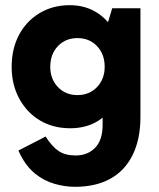

<svg xmlns="http://www.w3.org/2000/svg" viewBox="-20 -521 614 741"><path d="M270 200Q231 200 190.5 188.5Q150 177 116 149.5Q82 122 59 77L51 60L156 6Q181 45 206.5 62Q232 79 272 79Q318 79 347 49.5Q376 20 376 -39V-171H386V-366H376L413 -489H522V-70Q522 16 492 77Q462 138 405.5 169Q349 200 270 200ZM251 -26Q185 -26 134.5 -56Q84 -86 54.5 -140Q25 -194 25 -263Q25 -333 53.5 -386.5Q82 -440 133 -470.5Q184 -501 249 -501Q310 -501 356 -471Q402 -441 428 -388Q454 -335 454 -263Q454 -189 429 -136Q404 -83 358.5 -54.5Q313 -26 251 -26ZM279 -154Q325 -154 354.5 -185Q384 -216 384 -263Q384 -312 354.5 -343Q325 -374 279 -374Q233 -374 203.5 -343Q174 -312 174 -263Q174 -216 203.5 -185Q233 -154 279 -154Z"/></svg>

Font: Gabarito
Style: Bold
Weight: 700
Designer: Leandro Assis / Alvaro Franca / Felipe Casaprima
Foundry: Naipe Foundry
Version: Version 1.000